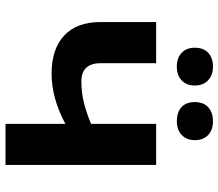

<svg xmlns="http://www.w3.org/2000/svg" viewBox="-68 -724 792 696"><g transform="rotate(90 328.0 -376.0)"><path d="M153 -686Q153 -718 171.5 -735Q190 -752 221 -752Q253 -752 271.5 -734Q290 -716 290 -686Q290 -656 271.5 -638.5Q253 -621 221 -621Q190 -621 171.5 -638.5Q153 -656 153 -686ZM350 -686Q350 -718 369 -735Q388 -752 419 -752Q451 -752 469.5 -734.5Q488 -717 488 -686Q488 -656 469 -638.5Q450 -621 419 -621Q388 -621 369 -637.5Q350 -654 350 -686ZM429 -217Q336 -167 247 -167Q158 -167 109 -212.5Q60 -258 60 -343V-546H209V-346Q209 -275 275 -275Q315 -275 351.5 -284Q388 -293 429 -310V-546H578V0H429Z"/></g></svg>

Font: OpenSansMMV
Style: Bold
Weight: 700
Foundry: Ascender Corporation
Version: Version 4.001